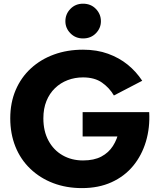

<svg xmlns="http://www.w3.org/2000/svg" viewBox="-20 -981 854 1024"><path d="M420.7 -253.2H685.7L775.7 -382.8H420.7ZM775.7 -382.8 624 -380Q624 -329.4 614.6 -283.8Q605.2 -238.3 582.3 -202.5Q559.5 -166.7 520.5 -146Q481.5 -125.3 422.8 -125.3Q361.8 -125.3 313.8 -152.8Q265.8 -180.3 238.6 -230.8Q211.3 -281.2 211.3 -349.9Q211.3 -402 227.7 -442.3Q244 -482.6 273.3 -510.8Q302.5 -539 340.9 -553.6Q379.2 -568.2 422.6 -568.2Q484.7 -568.2 524.1 -540.4Q563.5 -512.7 587.5 -471.7L738.5 -550.3Q706.3 -599.3 661 -636.1Q615.7 -672.8 556.2 -694.4Q496.8 -716 422.9 -716Q338.7 -716 268.1 -690.3Q197.5 -664.7 144.9 -616.4Q92.3 -568.2 63.5 -500.6Q34.7 -433 34.7 -350Q34.7 -267.7 62.2 -199Q89.8 -130.3 141.8 -80.7Q193.8 -31 263.7 -4.4Q333.6 22.2 416.8 22.2Q506.3 22.2 575.1 -9.2Q644 -40.5 690.2 -96.5Q736.3 -152.5 758.3 -226.3Q780.3 -300.2 775.7 -382.8ZM328.7 -867.8Q328.7 -830.8 355.6 -803.4Q382.5 -776 422.8 -776Q464.5 -776 491.3 -803.4Q518.2 -830.8 518.2 -867.7Q518.2 -905.8 491.3 -933.6Q464.5 -961.3 422.8 -961.3Q382.5 -961.3 355.6 -933.7Q328.7 -906 328.7 -867.8Z"/></svg>

Font: Jost* Book
Style: Regular
Weight: 400
Version: Version 3.000